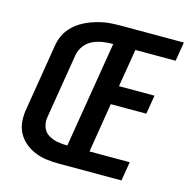

<svg xmlns="http://www.w3.org/2000/svg" viewBox="-107 -840 935 945"><g transform="rotate(15 360.0 -367.5)"><path d="M276 0H594L610 -97H405L446 -349H627L643 -445H462L494 -638H699L715 -735H397Q371 -735 345.5 -733.5Q320 -732 294 -726Q268 -720 242.5 -710.5Q217 -701 193.5 -686.5Q170 -672 151 -651.5Q132 -631 121 -606.5Q110 -582 106 -556L51 -221Q45 -189 47 -157Q49 -125 63 -98Q77 -71 100 -51.5Q123 -32 151.5 -20Q180 -8 211.5 -4Q243 0 276 0ZM292 -97Q266 -97 241 -101.5Q216 -106 195 -119Q174 -132 165.5 -155.5Q157 -179 161 -205L216 -540Q221 -565 238 -587Q255 -609 280 -620Q305 -631 330.5 -634.5Q356 -638 381 -638Z"/></g></svg>

Font: Iosevka Sparkle Semibold
Style: Italic
Weight: 600
Italic angle: -9°
Designer: Belleve Invis
Foundry: Belleve Invis
Version: Version 4.5.0; ttfautohint (v1.8.3)